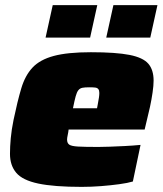

<svg xmlns="http://www.w3.org/2000/svg" viewBox="-20 -722 635 750"><path d="M299 8Q191 8 129.5 -5Q68 -18 43.5 -47Q19 -76 19 -121Q19 -149 22 -182Q25 -215 33 -254Q48 -326 63 -376.5Q78 -427 107 -458Q136 -489 190 -503.5Q244 -518 335 -518Q433 -518 486 -507.5Q539 -497 559.5 -473Q580 -449 580 -407Q580 -388 576 -360.5Q572 -333 566 -305Q560 -277 554 -254L545 -216H248Q247 -206 244.5 -194.5Q242 -183 242 -177Q242 -163 250.5 -157Q259 -151 285 -149.5Q311 -148 364 -148Q382 -148 409 -149Q436 -150 467 -151.5Q498 -153 529 -156L499 -13Q479 -7 446 -2.5Q413 2 375 5Q337 8 299 8ZM265 -299H359L362 -315Q365 -331 366.5 -341Q368 -351 368 -359Q368 -369 364 -374Q360 -379 351.5 -380Q343 -381 329 -381Q311 -381 301.5 -379Q292 -377 286 -369.5Q280 -362 275.5 -345.5Q271 -329 265 -299ZM395 -575 423 -702H595L567 -575ZM158 -575 186 -702H360L332 -575Z"/></svg>

Font: Saira SemiExpanded Black
Style: Italic
Weight: 900
Width: 6
Italic angle: -12°
Designer: Hector Gatti with collaboration of the Omnibus-Type team
Foundry: Omnibus-Type
Version: Version 1.101